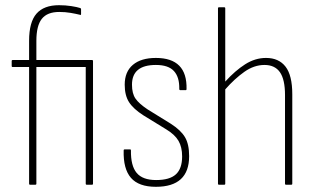

<svg xmlns="http://www.w3.org/2000/svg" viewBox="-20 -711 1215 739"><path d="M96 0Q92 0 92 -4V-453H29Q25 -453 25 -457V-476Q25 -480 29 -480H92V-554Q92 -626 120.5 -658.5Q149 -691 207 -691Q232 -691 254.5 -687.5Q277 -684 289 -680Q292 -679 292 -675V-657Q292 -652 288 -654Q272 -658 251.5 -661.5Q231 -665 208 -665Q162 -665 141 -638.5Q120 -612 120 -554V-480H334Q338 -480 338 -476V-4Q338 0 334 0H314Q310 0 310 -4V-453H120V-4Q120 0 116 0Z M580 8Q514 8 484 -26.5Q454 -61 456 -132Q456 -136 460 -136H481Q484 -136 484 -132Q483 -73 506 -45.5Q529 -18 581 -18Q633 -18 657 -40Q681 -62 681 -109Q681 -145 667 -169Q653 -193 620 -213L532 -267Q493 -292 476.5 -318Q460 -344 460 -385Q460 -435 491.5 -461.5Q523 -488 580 -488Q701 -488 698 -368Q698 -364 695 -364H674Q670 -364 670 -369Q671 -414 649.5 -437.5Q628 -461 580 -461Q488 -461 488 -385Q488 -351 501.5 -331.5Q515 -312 548 -290L637 -235Q676 -210 692 -183Q708 -156 708 -110Q708 8 580 8Z M823 0Q819 0 819 -4V-679Q819 -683 823 -683H843Q847 -683 847 -679V-397Q885 -439 923.5 -463.5Q962 -488 1004 -488Q1053 -488 1079 -454.5Q1105 -421 1105 -348V-4Q1105 0 1101 0H1081Q1077 0 1077 -4V-345Q1077 -405 1057.5 -433Q1038 -461 998 -461Q958 -461 920.5 -434.5Q883 -408 847 -367V-4Q847 0 843 0Z"/></svg>

Font: Sofia Sans Cond ExtraLight
Style: Regular
Weight: 200
Width: 3
Designer: Botio Nikoltchev, Ani Petrova
Foundry: lettersoup
Version: Version 4.100; ttfautohint (v1.8.3)